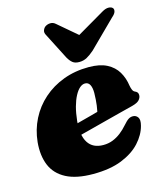

<svg xmlns="http://www.w3.org/2000/svg" viewBox="-112 -819 786 919"><g transform="rotate(-15 281.0 -360.0)"><path d="M118.5 -210.5Q118.5 -210.5 135.2 -215Q152 -219.5 178.8 -226.5Q205.5 -233.5 236.2 -241.8Q267 -250 296.5 -257.8Q326 -265.5 347 -271.5L327 -249.5Q333 -269.5 336.8 -297.2Q340.5 -325 341 -359Q341 -385 333.2 -399.5Q325.5 -414 309.5 -414Q296 -414 283 -402.8Q270 -391.5 258.8 -370.2Q247.5 -349 239.2 -318.8Q231 -288.5 227 -250Q220.5 -179.5 244 -143Q267.5 -106.5 319 -106.5Q344.5 -106.5 366 -115Q387.5 -123.5 406.5 -138.2Q425.5 -153 442 -172Q458 -190.5 468.5 -197Q479 -203.5 491.5 -203Q506 -202.5 514.8 -189.8Q523.5 -177 516 -149Q505 -106.5 470.8 -69Q436.5 -31.5 378.5 -8.2Q320.5 15 236.5 15Q153.5 15 103 -11.5Q52.5 -38 32.2 -86.5Q12 -135 18 -201Q24 -261.5 50.2 -313.2Q76.5 -365 120 -403.5Q163.5 -442 221 -463.5Q278.5 -485 346.5 -485Q401.5 -485 436.2 -467Q471 -449 489.2 -418.2Q507.5 -387.5 513 -348Q515 -336.5 519 -327.2Q523 -318 530 -315Q537.5 -312 541.8 -307Q546 -302 546 -293Q546 -280.5 536.2 -269.5Q526.5 -258.5 500 -251.5Q476 -245.5 439.2 -236Q402.5 -226.5 360 -215.5Q317.5 -204.5 275.8 -193.5Q234 -182.5 199.5 -173.8Q165 -165 144.2 -159.5Q123.5 -154 123.5 -154ZM383.5 -611 249.5 -725Q238 -735.5 224 -735.2Q210 -735 198.5 -727.5Q190 -721.5 186 -710.2Q182 -699 190 -685.5L256 -556.5Q266 -539 277.8 -529.5Q289.5 -520 310.5 -520Q331.5 -520 348.8 -529.5Q366 -539 386 -556.5L516.5 -685.5Q532.5 -699 535.2 -710.2Q538 -721.5 532.5 -727.5Q526 -735 512 -735.2Q498 -735.5 480 -725L285 -611Z"/></g></svg>

Font: Fraunces
Style: Italic
Weight: 900
Italic angle: -16°
Version: Version 1.000;[0bf87f6ff]